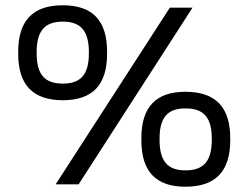

<svg xmlns="http://www.w3.org/2000/svg" viewBox="-20 -699 942 728"><path d="M516 -175V-167C516 -49 571 9 683 9C797 9 853 -49 853 -167V-175C853 -293 797 -351 683 -351C571 -351 516 -293 516 -175ZM49 -495C49 -377 105 -319 218 -319C331 -319 386 -377 386 -495V-503C386 -621 331 -679 218 -679C105 -679 49 -621 49 -503ZM119 -497V-501C119 -581 149 -617 218 -617C287 -617 317 -581 317 -501V-497C317 -417 287 -382 218 -382C149 -382 119 -417 119 -497ZM191 0H278L710 -670H624ZM585 -169V-173C585 -253 615 -288 683 -288C753 -288 783 -253 783 -173V-169C783 -89 753 -53 683 -53C615 -53 585 -89 585 -169Z"/></svg>

Font: LT Wave Alt
Style: Regular
Weight: 400
Designer: Daniel Lyons
Version: Version 2.5 (Glyphs App)